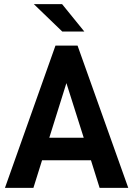

<svg xmlns="http://www.w3.org/2000/svg" viewBox="-20 -911 646 931"><path d="M421 -134H184L142 0H4L249 -690H356L602 0H463ZM386 -243 302 -508 219 -243ZM144 -891H281L389 -758H282Z"/></svg>

Font: D-DIN
Style: DIN-Bold
Weight: 700
Designer: Charles Nix
Foundry: Datto Inc.
Version: Version 1.00